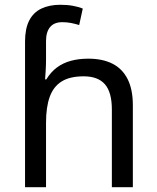

<svg xmlns="http://www.w3.org/2000/svg" viewBox="-20 -785 657 805"><path d="M85 -611Q85 -665 102.5 -699Q120 -733 153.5 -749Q187 -765 233 -765Q262 -765 286.5 -760.5Q311 -756 327 -749L312 -680Q296 -685 278.5 -688.5Q261 -692 241 -692Q207 -692 190 -671.5Q173 -651 173 -613V-535Q173 -513 171.5 -488Q170 -463 169 -452H174Q193 -483 218.5 -502Q244 -521 277 -530Q310 -539 350 -539Q410 -539 451.5 -518Q493 -497 515 -453.5Q537 -410 537 -343V0H449V-326Q449 -398 420 -431.5Q391 -465 331 -465Q273 -465 238.5 -443.5Q204 -422 188.5 -379Q173 -336 173 -271V0H85Z"/></svg>

Font: lkorean05
Style: Book
Weight: 400
Designer: Jelle Bosma - Monotype Design Team
Foundry: Monotype Imaging Inc.
Version: Version 2.003